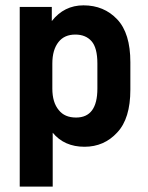

<svg xmlns="http://www.w3.org/2000/svg" viewBox="-20 -546 555 722"><path d="M174.8 -520V-466.8Q221.2 -525.9 293.9 -525.9Q371.1 -525.9 420.9 -473.1Q470.2 -420.9 470.2 -312V-209Q470.2 -100.1 420.9 -47.9Q371.6 5.9 297.9 5.9Q221.7 5.9 178.2 -46.9V155.8H54.2V-520ZM346.2 -307.1Q346.2 -366.2 324.2 -391.1Q302.2 -416 263.2 -416Q222.2 -416 200.2 -388.2Q176.8 -358.9 176.8 -307.1V-212.9Q176.8 -160.6 201.2 -131.8Q223.1 -104 266.1 -104Q346.2 -104 346.2 -212.9Z"/></svg>

Font: D-DIN-PRO
Style: Bold
Weight: 700
Designer: Charles Nix
Foundry: Datto Inc.
Version: Version 1.000;hotconv 1.0.109;makeotfexe 2.5.65596